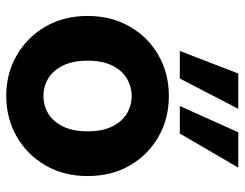

<svg xmlns="http://www.w3.org/2000/svg" viewBox="-104 -666 782 614"><g transform="rotate(90 287.0 -359.0)"><path d="M286 12Q215 12 157 -21.5Q99 -55 65 -113.5Q31 -172 31 -248Q31 -324 65 -383Q99 -442 157 -475Q215 -508 287 -508Q359 -508 417 -475Q475 -442 509 -383.5Q543 -325 543 -248Q543 -172 509 -113.5Q475 -55 417 -21.5Q359 12 286 12ZM286 -107Q318 -107 343.5 -122.5Q369 -138 384.5 -169.5Q400 -201 400 -248Q400 -295 384.5 -326.5Q369 -358 343.5 -373.5Q318 -389 287 -389Q257 -389 231 -373.5Q205 -358 189.5 -326.5Q174 -295 174 -248Q174 -201 189.5 -169.5Q205 -138 230.5 -122.5Q256 -107 286 -107ZM319 -543 403 -730H516L407 -543ZM143 -543 215 -730H328L231 -543Z"/></g></svg>

Font: DM Sans 36pt ExtraBold
Style: Regular
Weight: 800
Designer: Colophon Foundry, Jonny Pinhorn
Foundry: Colophon Foundry
Version: Version 4.004;gftools[0.9.30]